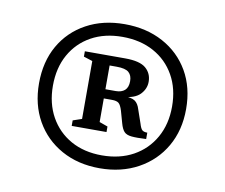

<svg xmlns="http://www.w3.org/2000/svg" viewBox="-56 -755 663 565"><g transform="rotate(10 275.0 -472.0)"><path d="M274 -687Q339 -687 389 -660Q439 -633 467 -584.8Q495 -536.5 495 -472Q495 -408.5 467 -360Q439 -311.5 389 -284Q339 -256.5 274 -256.5Q209.5 -256.5 160 -284Q110.5 -311.5 83 -360Q55.5 -408.5 55.5 -472Q55.5 -536.5 83 -584.8Q110.5 -633 160 -660Q209.5 -687 274 -687ZM274 -649Q221 -649 181.2 -627Q141.5 -605 119.2 -565.2Q97 -525.5 97 -472Q97 -419.5 119.2 -379.5Q141.5 -339.5 181.2 -317.2Q221 -295 274 -295Q327.5 -295 367.8 -317.2Q408 -339.5 430.5 -379.5Q453 -419.5 453 -472Q453 -525.5 430.5 -565.2Q408 -605 367.8 -627Q327.5 -649 274 -649ZM219 -488.5H282Q299 -488.5 308.8 -497.2Q318.5 -506 318.5 -524.5Q318.5 -541.5 308.5 -550.5Q298.5 -559.5 272 -559.5H217.5L214 -588H292.5Q336.5 -588 354.5 -572.5Q372.5 -557 372.5 -532Q372.5 -511 356.8 -494.5Q341 -478 305.5 -475.5V-478.5Q330.5 -478 341 -471Q351.5 -464 356.5 -446.5L370 -407.5Q374.5 -392 379.5 -388Q384.5 -384 394.5 -384V-365Q366 -363.5 350.8 -365Q335.5 -366.5 328.5 -374.2Q321.5 -382 317 -398.5L307 -434Q302 -450.5 295.8 -455.8Q289.5 -461 275.5 -461H218ZM198.5 -563.5 172 -572V-588H251V-390.5L276 -381.5V-365H172V-381.5L198.5 -390.5Z"/></g></svg>

Font: Newsreader 16pt Medium
Style: Regular
Weight: 500
Designer: Hugues Gentile
Foundry: Production Type
Version: Version 1.003